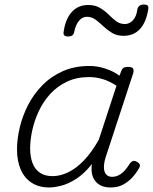

<svg xmlns="http://www.w3.org/2000/svg" viewBox="-20 -810 675 847"><path d="M197 17Q152 17 120 -3.5Q88 -24 71.5 -62Q55 -100 55 -151Q55 -196 67 -247Q79 -298 103.5 -346Q128 -394 166.5 -433.5Q205 -473 257 -496Q309 -519 375 -519Q409 -519 444.5 -507.5Q480 -496 507 -476L514 -494Q518 -506 524.5 -510.5Q531 -515 544 -515Q563 -515 567 -507.5Q571 -500 568 -488L446 -116Q438 -90 438.5 -70.5Q439 -51 448.5 -40.5Q458 -30 474 -30Q492 -30 506.5 -38.5Q521 -47 532.5 -60.5Q544 -74 553 -89Q557 -95 565 -99Q573 -103 584 -96Q596 -90 597 -82Q598 -74 592 -66Q581 -46 563.5 -27Q546 -8 523 4.5Q500 17 468 17Q447 17 431 11Q415 5 404 -7Q393 -19 388 -35Q383 -51 384 -72Q384 -76 384.5 -80Q385 -84 386 -87Q352 -44 317 -21.5Q282 1 251 9Q220 17 197 17ZM113 -155Q113 -118 123.5 -90.5Q134 -63 156 -48Q178 -33 212 -33Q245 -33 280 -49.5Q315 -66 349.5 -101.5Q384 -137 416 -194L494 -432Q459 -454 430 -462Q401 -470 373 -470Q318 -470 275 -449.5Q232 -429 201.5 -395.5Q171 -362 151.5 -320.5Q132 -279 122.5 -236Q113 -193 113 -155ZM280 -649Q256 -649 261 -671Q269 -727 297 -757.5Q325 -788 369 -788Q400 -788 421.5 -775Q443 -762 459.5 -745.5Q476 -729 492.5 -716.5Q509 -704 531 -704Q551 -704 566.5 -720.5Q582 -737 586 -769Q591 -790 615 -790Q627 -790 631.5 -785.5Q636 -781 634 -769Q625 -712 597.5 -682Q570 -652 525 -652Q495 -652 474 -665Q453 -678 436 -694Q419 -710 402 -723Q385 -736 363 -736Q344 -736 329 -719Q314 -702 307 -668Q305 -658 298.5 -653.5Q292 -649 280 -649Z"/></svg>

Font: Playwrite RO ExtraLight
Style: Regular
Weight: 250
Version: Version 1.002